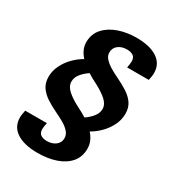

<svg xmlns="http://www.w3.org/2000/svg" viewBox="-208 -871 1058 1150"><g transform="rotate(30 321.0 -296.0)"><path d="M226.5 151.5Q134.5 151.5 82.5 117.5Q30.5 83.5 30.5 19.5Q30.5 9 32.8 -5.2Q35 -19.5 37.5 -31H187.5Q185 -20.5 183 -7.8Q181 5 181 12.5Q181 41 198.2 51.5Q215.5 62 240.5 62Q276 62 300 43.8Q324 25.5 324 -5.5Q324 -30.5 305.8 -50.2Q287.5 -70 259.8 -85.8Q232 -101.5 204.5 -114.5Q164.5 -133.5 131 -155Q97.5 -176.5 77.2 -205.8Q57 -235 57 -277Q57 -317.5 75.2 -355.5Q93.5 -393.5 123.8 -424.5Q154 -455.5 189.5 -475.5Q170.5 -496 159.8 -519.5Q149 -543 149 -569.5Q149 -626.5 184 -665.2Q219 -704 275.8 -723.5Q332.5 -743 397.5 -743Q489.5 -743 541.5 -709Q593.5 -675 593.5 -611Q593.5 -600.5 591.2 -586.2Q589 -572 586.5 -560.5H436.5Q439 -571 440.8 -583.8Q442.5 -596.5 442.5 -604Q442.5 -632.5 425.5 -643Q408.5 -653.5 383.5 -653.5Q347 -653.5 323.2 -635Q299.5 -616.5 299.5 -584.5Q299.5 -562 317.2 -542.8Q335 -523.5 362.5 -507.2Q390 -491 419.5 -477Q459 -458 492.8 -436.5Q526.5 -415 546.8 -385.8Q567 -356.5 567 -314.5Q567 -274 548.8 -236Q530.5 -198 500.2 -167Q470 -136 434.5 -116Q453 -95.5 463.8 -71.5Q474.5 -47.5 474.5 -19.5Q474.5 36.5 442.5 74.5Q410.5 112.5 354.5 132Q298.5 151.5 226.5 151.5ZM302 -208Q318.5 -200 334.2 -191.2Q350 -182.5 365 -173Q393 -191.5 413.5 -216.8Q434 -242 434 -270.5Q434 -303 403.2 -330.2Q372.5 -357.5 322 -383.5Q305.5 -391.5 289.8 -400.2Q274 -409 259.5 -418.5Q231 -400 210.5 -375Q190 -350 190 -321Q190 -288.5 220.5 -261.2Q251 -234 302 -208Z"/></g></svg>

Font: Epilogue ExtraBold
Style: Italic
Weight: 800
Italic angle: -12°
Designer: Tyler Finck
Foundry: Etcetera Type Co
Version: Version 2.111; ttfautohint (v1.8.3)